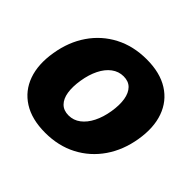

<svg xmlns="http://www.w3.org/2000/svg" viewBox="-141 -708 873 873"><g transform="rotate(45 295.5 -271.5)"><path d="M250 10.3Q163.6 10.3 107.4 -25.4Q51.3 -61 28.8 -124.5Q6.3 -188 20.5 -272.5Q34.2 -356.4 77.4 -419.4Q120.6 -482.4 188 -517.6Q255.4 -552.7 341.3 -552.7Q426.8 -552.7 482.9 -517.3Q539.1 -481.9 561.8 -418.2Q584.5 -354.5 570.3 -270Q556.6 -186.5 513.2 -123.3Q469.7 -60.1 402.6 -24.9Q335.4 10.3 250 10.3ZM269.5 -120.6Q301.3 -120.6 326.7 -139.9Q352.1 -159.2 369.4 -193.6Q386.7 -228 394 -272.9Q401.4 -318.4 395.8 -352.3Q390.1 -386.2 371.6 -405Q353 -423.8 321.3 -423.8Q289.6 -423.8 263.9 -404.5Q238.3 -385.3 221.2 -350.8Q204.1 -316.4 196.8 -271Q189.5 -226.1 194.8 -192.1Q200.2 -158.2 219 -139.4Q237.8 -120.6 269.5 -120.6Z"/></g></svg>

Font: Inter Tight ExtraBold
Style: Italic
Weight: 800
Italic angle: -9.39999°
Designer: Rasmus Andersson
Foundry: rsms
Version: Version 3.004